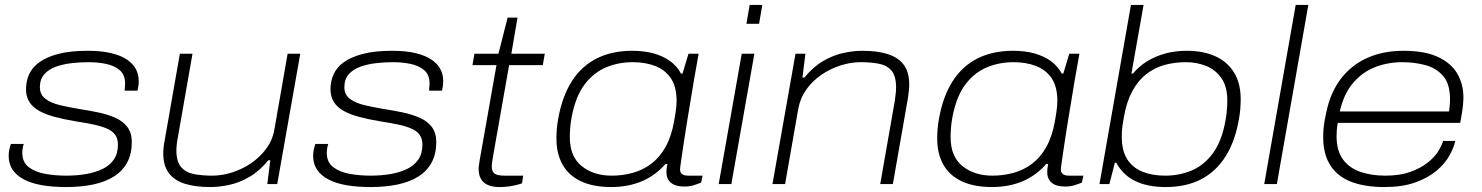

<svg xmlns="http://www.w3.org/2000/svg" viewBox="-20 -743 5982 775"><path d="M247 12Q192 12 149 4.5Q106 -3 76 -19Q46 -35 30.5 -58.5Q15 -82 15 -114Q15 -126 17.5 -138.5Q20 -151 24 -162H76Q74 -158 72 -146.5Q70 -135 70 -126Q70 -88 96.5 -68Q123 -48 163.5 -41Q204 -34 247 -34Q290 -34 327.5 -40.5Q365 -47 394 -61Q423 -75 439.5 -99Q456 -123 456 -159Q456 -184 444.5 -199.5Q433 -215 410.5 -224.5Q388 -234 357 -240.5Q326 -247 287 -253Q239 -261 201.5 -271Q164 -281 138 -295.5Q112 -310 98.5 -331.5Q85 -353 85 -383Q85 -415 97.5 -443Q110 -471 139 -492Q168 -513 216 -525.5Q264 -538 334 -538Q390 -538 429 -528.5Q468 -519 492.5 -502.5Q517 -486 528.5 -464Q540 -442 540 -416Q540 -406 539 -398.5Q538 -391 535 -377H483Q483 -385 484 -391.5Q485 -398 485 -405Q485 -441 463.5 -459.5Q442 -478 408.5 -485Q375 -492 337 -492Q303 -492 268.5 -488Q234 -484 205 -473.5Q176 -463 158.5 -443Q141 -423 141 -391Q141 -361 163.5 -344Q186 -327 222.5 -318.5Q259 -310 300 -303Q340 -297 377.5 -289Q415 -281 445.5 -267.5Q476 -254 494 -230.5Q512 -207 512 -169Q512 -122 493.5 -87.5Q475 -53 440.5 -31Q406 -9 357 1.5Q308 12 247 12Z M829 12Q768 12 725.5 -1.5Q683 -15 661 -45Q639 -75 639 -124Q639 -136 640.5 -149.5Q642 -163 645 -178L706 -526H757L698 -189Q695 -174 693.5 -160.5Q692 -147 692 -136Q692 -90 711.5 -68Q731 -46 764 -40Q797 -34 837 -34Q876 -34 917 -47Q958 -60 994 -84.5Q1030 -109 1055.5 -144Q1081 -179 1088 -223L1141 -526H1192L1099 0H1059L1071 -96H1063Q1027 -52 986 -28.5Q945 -5 904.5 3.5Q864 12 829 12Z M1476 12Q1421 12 1378 4.5Q1335 -3 1305 -19Q1275 -35 1259.5 -58.5Q1244 -82 1244 -114Q1244 -126 1246.5 -138.5Q1249 -151 1253 -162H1305Q1303 -158 1301 -146.5Q1299 -135 1299 -126Q1299 -88 1325.5 -68Q1352 -48 1392.5 -41Q1433 -34 1476 -34Q1519 -34 1556.5 -40.5Q1594 -47 1623 -61Q1652 -75 1668.5 -99Q1685 -123 1685 -159Q1685 -184 1673.5 -199.5Q1662 -215 1639.5 -224.5Q1617 -234 1586 -240.5Q1555 -247 1516 -253Q1468 -261 1430.5 -271Q1393 -281 1367 -295.5Q1341 -310 1327.5 -331.5Q1314 -353 1314 -383Q1314 -415 1326.5 -443Q1339 -471 1368 -492Q1397 -513 1445 -525.5Q1493 -538 1563 -538Q1619 -538 1658 -528.5Q1697 -519 1721.5 -502.5Q1746 -486 1757.5 -464Q1769 -442 1769 -416Q1769 -406 1768 -398.5Q1767 -391 1764 -377H1712Q1712 -385 1713 -391.5Q1714 -398 1714 -405Q1714 -441 1692.5 -459.5Q1671 -478 1637.5 -485Q1604 -492 1566 -492Q1532 -492 1497.5 -488Q1463 -484 1434 -473.5Q1405 -463 1387.5 -443Q1370 -423 1370 -391Q1370 -361 1392.5 -344Q1415 -327 1451.5 -318.5Q1488 -310 1529 -303Q1569 -297 1606.5 -289Q1644 -281 1674.5 -267.5Q1705 -254 1723 -230.5Q1741 -207 1741 -169Q1741 -122 1722.5 -87.5Q1704 -53 1669.5 -31Q1635 -9 1586 1.5Q1537 12 1476 12Z M1995 12Q1969 12 1950 4Q1931 -4 1921.5 -20.5Q1912 -37 1912 -62Q1912 -69 1913.5 -77.5Q1915 -86 1916 -95L1984 -480H1887L1895 -526H1992L2029 -672H2069L2044 -526H2179L2171 -480H2035L1970 -111Q1968 -99 1966.5 -89Q1965 -79 1965 -71Q1965 -52 1975.5 -43Q1986 -34 2016 -34H2092L2087 -3Q2073 2 2057 5.5Q2041 9 2025 10.5Q2009 12 1995 12Z M2447 12Q2374 12 2324.5 -11.5Q2275 -35 2250.5 -79Q2226 -123 2226 -184Q2226 -202 2227.5 -221.5Q2229 -241 2233 -263Q2249 -353 2287.5 -414Q2326 -475 2387.5 -506.5Q2449 -538 2532 -538Q2580 -538 2618 -527.5Q2656 -517 2684 -497Q2712 -477 2729 -446H2735L2759 -526H2800L2781 -419Q2777 -394 2770 -352Q2763 -310 2755 -262Q2747 -214 2740.5 -170Q2734 -126 2729.5 -95.5Q2725 -65 2725 -59Q2725 -47 2733 -40.5Q2741 -34 2758 -34H2816L2810 -6Q2798 -1 2780.5 4.5Q2763 10 2743 10Q2706 10 2688 -5.5Q2670 -21 2670 -49Q2670 -56 2671 -64Q2672 -72 2674 -80L2667 -82Q2625 -34 2570 -11Q2515 12 2447 12ZM2449 -34Q2494 -34 2535 -45.5Q2576 -57 2609.5 -82.5Q2643 -108 2666.5 -150Q2690 -192 2701 -253Q2705 -275 2707 -289.5Q2709 -304 2710 -315Q2711 -326 2711 -335Q2711 -393 2688 -427Q2665 -461 2625 -476.5Q2585 -492 2534 -492Q2476 -492 2426 -471Q2376 -450 2340 -402.5Q2304 -355 2288 -273Q2284 -252 2282.5 -236.5Q2281 -221 2280.5 -210.5Q2280 -200 2280 -190Q2280 -111 2328 -72.5Q2376 -34 2449 -34Z M2993 -647 3006 -723H3057L3044 -647ZM2881 0 2974 -526H3025L2932 0Z M3098 0 3191 -526H3231L3219 -430H3227Q3263 -474 3304 -497.5Q3345 -521 3385.5 -529.5Q3426 -538 3461 -538Q3522 -538 3564 -524.5Q3606 -511 3628 -481.5Q3650 -452 3650 -402Q3650 -390 3648.5 -376.5Q3647 -363 3645 -348L3584 0H3533L3592 -337Q3594 -352 3595.5 -365.5Q3597 -379 3597 -390Q3597 -437 3578 -458.5Q3559 -480 3526.5 -486Q3494 -492 3453 -492Q3414 -492 3373 -479Q3332 -466 3296 -441.5Q3260 -417 3235 -382Q3210 -347 3202 -303L3149 0Z M3984 12Q3911 12 3861.5 -11.5Q3812 -35 3787.5 -79Q3763 -123 3763 -184Q3763 -202 3764.5 -221.5Q3766 -241 3770 -263Q3786 -353 3824.5 -414Q3863 -475 3924.5 -506.5Q3986 -538 4069 -538Q4117 -538 4155 -527.5Q4193 -517 4221 -497Q4249 -477 4266 -446H4272L4296 -526H4337L4318 -419Q4314 -394 4307 -352Q4300 -310 4292 -262Q4284 -214 4277.5 -170Q4271 -126 4266.5 -95.5Q4262 -65 4262 -59Q4262 -47 4270 -40.5Q4278 -34 4295 -34H4353L4347 -6Q4335 -1 4317.5 4.5Q4300 10 4280 10Q4243 10 4225 -5.5Q4207 -21 4207 -49Q4207 -56 4208 -64Q4209 -72 4211 -80L4204 -82Q4162 -34 4107 -11Q4052 12 3984 12ZM3986 -34Q4031 -34 4072 -45.5Q4113 -57 4146.5 -82.5Q4180 -108 4203.5 -150Q4227 -192 4238 -253Q4242 -275 4244 -289.5Q4246 -304 4247 -315Q4248 -326 4248 -335Q4248 -393 4225 -427Q4202 -461 4162 -476.5Q4122 -492 4071 -492Q4013 -492 3963 -471Q3913 -450 3877 -402.5Q3841 -355 3825 -273Q3821 -252 3819.5 -236.5Q3818 -221 3817.5 -210.5Q3817 -200 3817 -190Q3817 -111 3865 -72.5Q3913 -34 3986 -34Z M4685 12Q4612 12 4562 -12.5Q4512 -37 4486 -86H4480L4458 0H4418L4545 -723H4596L4547 -446H4553Q4579 -477 4612.5 -497Q4646 -517 4685.5 -527.5Q4725 -538 4770 -538Q4837 -538 4885.5 -516Q4934 -494 4961 -450.5Q4988 -407 4988 -343Q4988 -325 4986.5 -305Q4985 -285 4981 -263Q4966 -174 4927.5 -112.5Q4889 -51 4828.5 -19.5Q4768 12 4685 12ZM4683 -34Q4741 -34 4790.5 -55Q4840 -76 4875.5 -124Q4911 -172 4926 -253Q4930 -275 4931.5 -290Q4933 -305 4933.5 -316.5Q4934 -328 4934 -337Q4934 -394 4910 -428Q4886 -462 4848 -477Q4810 -492 4768 -492Q4720 -492 4679.5 -480.5Q4639 -469 4606.5 -443.5Q4574 -418 4551 -376Q4528 -334 4517 -273Q4513 -252 4511 -237.5Q4509 -223 4508.5 -212.5Q4508 -202 4508 -192Q4508 -134 4530.5 -99.5Q4553 -65 4592.5 -49.5Q4632 -34 4683 -34Z M5083 0 5210 -723H5261L5134 0Z M5568 12Q5487 12 5432 -10Q5377 -32 5349 -77Q5321 -122 5321 -189Q5321 -224 5326.5 -254.5Q5332 -285 5339 -313Q5359 -387 5402 -437Q5445 -487 5506.5 -512.5Q5568 -538 5645 -538Q5731 -538 5784.5 -513Q5838 -488 5862.5 -445.5Q5887 -403 5887 -350Q5887 -337 5885 -315.5Q5883 -294 5874 -247H5380Q5377 -232 5376 -219Q5375 -206 5375 -193Q5375 -135 5400.5 -100Q5426 -65 5470.5 -49.5Q5515 -34 5572 -34Q5631 -34 5672.5 -49Q5714 -64 5742 -86Q5770 -108 5785 -132Q5800 -156 5805 -174H5854Q5848 -146 5830 -114Q5812 -82 5778 -53.5Q5744 -25 5692.5 -6.5Q5641 12 5568 12ZM5388 -293H5829Q5831 -307 5832 -319Q5833 -331 5833 -342Q5833 -404 5805.5 -436Q5778 -468 5734 -480Q5690 -492 5640 -492Q5582 -492 5530.5 -472Q5479 -452 5441.5 -408Q5404 -364 5388 -293Z"/></svg>

Font: Archivo Expanded Thin
Style: Italic
Weight: 250
Width: 7
Italic angle: -10°
Designer: Hector Gatti
Foundry: Omnibus-Type
Version: Version 2.001